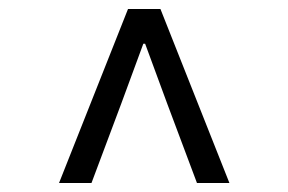

<svg xmlns="http://www.w3.org/2000/svg" viewBox="-20 -690 640 426"><path d="M111 -284H183L249 -460L298 -593H302L351 -460L417 -284H489L336 -670H264Z"/></svg>

Font: Hasklig
Style: Regular
Weight: 400
Monospace: yes
Designer: Paul D. Hunt, Teo Tuominen
Foundry: Adobe Systems Incorporated
Version: Version 2.030;PS 1.0;hotconv 16.6.51;makeotf.lib2.5.65220